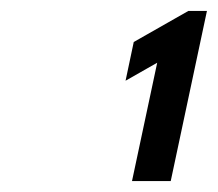

<svg xmlns="http://www.w3.org/2000/svg" viewBox="-20 -845 399 352"><path d="M210.2 -697 268.2 -730 222 -513H293L359.4 -825H325.4L225.2 -768Z"/></svg>

Font: Hussar Nova
Style: 76
Weight: 700
Foundry: Cannot Into Space Fonts
Version: Version 0.99